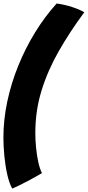

<svg xmlns="http://www.w3.org/2000/svg" viewBox="-46 -814 502 1098"><path d="M24 264.5Q7 234.5 -4.2 185Q-15.5 135.5 -21 79.2Q-26.5 23 -26.5 -26.5Q-26.5 -129.5 -4.2 -234Q18 -338.5 58.8 -438.8Q99.5 -539 155.2 -629.5Q211 -720 278 -794Q325.5 -787.5 368.2 -773.2Q411 -759 436 -744Q353 -631.5 290 -521.2Q227 -411 191.5 -296Q156 -181 156 -53Q156 -13 160.2 30.2Q164.5 73.5 172.8 112Q181 150.5 194 176Q180.5 184 158.2 196.5Q136 209 110.5 222.5Q85 236 61.8 247.2Q38.5 258.5 24 264.5Z"/></svg>

Font: Grandstander ExtraBold
Style: Italic
Weight: 800
Italic angle: -15°
Designer: Tyler Finck
Foundry: Etcetera Type Co
Version: Version 1.200; ttfautohint (v1.8.3)